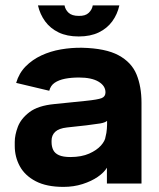

<svg xmlns="http://www.w3.org/2000/svg" viewBox="-20 -693 602 725"><path d="M41 -380Q51.7 -416.7 76.8 -442.2Q102 -467.7 136.3 -483.7Q170.7 -499.7 210.3 -506.5Q250 -513.3 289.3 -512.7Q379 -510.7 427.8 -484.2Q476.7 -457.7 495.5 -412Q514.3 -366.3 514.3 -305V0H383.7V-59.7Q373 -41.7 349.2 -25.2Q325.3 -8.7 291.8 2Q258.3 12.7 219.7 12.7Q156 12.7 115.2 -8.5Q74.3 -29.7 55 -65Q35.7 -100.3 35.7 -142V-157Q35.7 -183 47.3 -214Q59 -245 91.2 -269.5Q123.3 -294 184.7 -300L302.7 -312Q349.3 -316.7 363.8 -322.5Q378.3 -328.3 378.3 -344.3Q378.3 -369 352 -384.7Q325.7 -400.3 278.3 -400.3Q249 -400.3 225.5 -395.7Q202 -391 186.5 -380.5Q171 -370 166 -350.3ZM174.7 -161.7V-156.3Q174.7 -140 180.8 -127Q187 -114 202.7 -107Q218.3 -100 246.7 -100Q288 -100.3 316.7 -113Q345.3 -125.7 361.2 -143.5Q377 -161.3 378.7 -177.3Q382.3 -190.3 383.5 -206.3Q384.7 -222.3 384.3 -236.7Q377 -230 358 -226.8Q339 -223.7 306 -219.7L233 -211.7Q202.3 -208.3 188.5 -195.3Q174.7 -182.3 174.7 -161.7ZM277.3 -555.3Q233 -555.3 201.5 -570.5Q170 -585.7 150.5 -612.3Q131 -639 123.3 -672.7H223.7Q226.3 -656.7 239 -644.8Q251.7 -633 277.3 -633Q302.3 -632.3 315 -644.5Q327.7 -656.7 330.3 -672.7H430.7Q423.3 -639 403.8 -612.3Q384.3 -585.7 352.8 -570.5Q321.3 -555.3 277.3 -555.3Z"/></svg>

Font: Nata Sans
Style: Regular
Weight: 400
Designer: Daniel Uzquiano Cruz
Version: Version 1.001